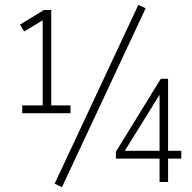

<svg xmlns="http://www.w3.org/2000/svg" viewBox="-20 -746 788 787"><path d="M71 -282V-314H155V-672H170L79 -617L62 -645L160 -705H190V-314H269V-282ZM234 21 204 7 547 -726 577 -712ZM634 0V-96H455V-124L639 -423H669V-128H723V-96H669V0ZM634 -128V-377H646L486 -119V-128Z"/></svg>

Font: Nunito Sans 12pt ExtraLight Condensed
Style: Regular
Weight: 200
Width: 3
Version: Version 3.101;gftools[0.9.27]